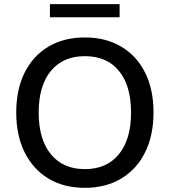

<svg xmlns="http://www.w3.org/2000/svg" viewBox="-20 -894 815 923"><path d="M388 9Q287 9 213 -35.5Q139 -80 98.5 -161.5Q58 -243 58 -353Q58 -464 98.5 -545Q139 -626 213 -670Q287 -714 388 -714Q488 -714 562.5 -670Q637 -626 677.5 -545Q718 -464 718 -354Q718 -243 677.5 -161.5Q637 -80 562.5 -35.5Q488 9 388 9ZM388 -81Q493 -81 551.5 -152.5Q610 -224 610 -353Q610 -482 552 -553Q494 -624 388 -624Q283 -624 224.5 -553Q166 -482 166 -353Q166 -224 224.5 -152.5Q283 -81 388 -81ZM220 -811V-874H555V-811Z"/></svg>

Font: Nunito Sans SemiBold
Style: Regular
Weight: 600
Designer: Vernon Adams
Foundry: Vernon Adams
Version: Version 3.101; ttfautohint (v1.8.4.7-5d5b);gftools[0.9.27]